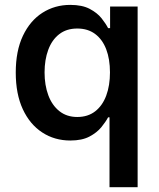

<svg xmlns="http://www.w3.org/2000/svg" viewBox="-20 -573 661 797"><path d="M551.3 204.1H434.6V-85.9H428.7Q418.9 -67.4 400.6 -44.9Q382.3 -22.5 351.3 -6.1Q320.3 10.3 272 10.3Q206.5 10.3 155.3 -23.2Q104 -56.6 74.7 -119.6Q45.4 -182.6 45.4 -272Q45.4 -361.8 75.2 -424.6Q105 -487.3 156.2 -520Q207.5 -552.7 271.5 -552.7Q321.3 -552.7 352.5 -536.1Q383.8 -519.5 401.6 -497.1Q419.4 -474.6 428.7 -456.1H437V-545.9H551.3ZM300.8 -87.4Q344.7 -87.4 375 -110.8Q405.3 -134.3 420.9 -176Q436.5 -217.8 436.5 -272.5Q436.5 -327.6 420.9 -368.4Q405.3 -409.2 375 -431.9Q344.7 -454.6 300.8 -454.6Q255.9 -454.6 225.6 -430.9Q195.3 -407.2 180.2 -366Q165 -324.7 165 -272.5Q165 -219.7 180.4 -178Q195.8 -136.2 226.3 -111.8Q256.8 -87.4 300.8 -87.4Z"/></svg>

Font: Inter Cardless
Style: Medium
Weight: 500
Designer: Rasmus Andersson
Foundry: rsms
Version: Version 4.001;git-9221beed3